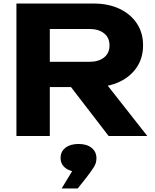

<svg xmlns="http://www.w3.org/2000/svg" viewBox="-20 -770 880 1087"><path d="M204 -420H485Q538 -420 569 -444.5Q600 -469 600 -513Q600 -557 569 -581.5Q538 -606 485 -606H177L262 -699V0H73V-750H510Q594 -750 657 -720Q720 -690 755 -637Q790 -584 790 -513Q790 -443 755 -390Q720 -337 657 -307Q594 -277 510 -277H204ZM325 -351H538L814 0H595ZM329 297 417 152 425 203Q379 203 351 181.5Q323 160 323 124Q323 88 350.5 66.5Q378 45 425 45Q471 45 498.5 67Q526 89 526 126Q526 152 513 173.5Q500 195 470 234L420 297Z"/></svg>

Font: Unbounded SemiBold
Style: Regular
Weight: 600
Designer: Luke Prowse, Jean-Baptiste Morizot, Fátima Lázaro, Florian Runge
Foundry: NaN
Version: Version 1.700